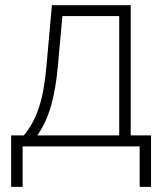

<svg xmlns="http://www.w3.org/2000/svg" viewBox="-20 -559 619 733"><path d="M22.5 154.3V-42H70.8Q89.4 -64 103.5 -89.8Q117.7 -115.7 128.2 -147.2Q138.7 -178.7 145.8 -217.5Q152.8 -256.3 157.2 -304.7L178.2 -539.1H479V-42H556.6V154.3H513.2V0H66.4V154.3ZM122.6 -42H435.1V-497.6H218.3L200.7 -304.7Q192.9 -218.3 174.8 -154.8Q156.7 -91.3 122.6 -42Z"/></svg>

Font: Inter 18pt ExtraLight
Style: Regular
Weight: 250
Designer: Rasmus Andersson
Foundry: rsms
Version: Version 4.001;git-66647c0bb